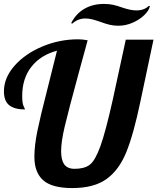

<svg xmlns="http://www.w3.org/2000/svg" viewBox="-25 -950 801 977"><path d="M533 -824C547 -820.7 561.7 -819 577 -819C601.7 -819 625.7 -824 649 -834C672.3 -844 692.2 -856.8 708.5 -872.5C724.8 -888.2 734.7 -903.7 738 -919L732 -920C716.7 -904.7 695.7 -897 669 -897C649 -897 624.7 -902 596 -912C579.3 -918 564.2 -922.5 550.5 -925.5C536.8 -928.5 521.3 -930 504 -930C466 -930 432.7 -921.7 404 -905C375.3 -888.3 353 -864 337 -832L343 -830C362.3 -847.3 384.3 -856 409 -856C421 -856 432.8 -854.5 444.5 -851.5C456.2 -848.5 469.7 -844.3 485 -839C503 -832.3 519 -827.3 533 -824ZM194.5 -33C224.2 -6.3 273.7 7 343 7C416.3 7 474.3 -8.3 517 -39C559.7 -69.7 593.3 -115.5 618 -176.5C642.7 -237.5 666.7 -324 690 -436L756 -748H615L548 -439C524 -331.7 503.2 -253.7 485.5 -205C467.8 -156.3 449.8 -125.2 431.5 -111.5C413.2 -97.8 387.7 -91 355 -91C330.3 -91 312.7 -98.5 302 -113.5C291.3 -128.5 286 -151 286 -181C286 -212.3 292 -253.7 304 -305C316 -356.3 340.3 -449.3 377 -584L421 -745C403.7 -748.3 387.7 -750 373 -750C309 -750 247.8 -737.7 189.5 -713C131.2 -688.3 84.2 -655.7 48.5 -615C12.8 -574.3 -5 -531 -5 -485C-5 -452.3 4 -428.8 22 -414.5C40 -400.2 66.7 -393 102 -393C102 -395 99.7 -400.7 95 -410C90.3 -419.3 88 -436.7 88 -462C88 -521.3 103.7 -570.8 135 -610.5C166.3 -650.2 209.7 -677.3 265 -692L232 -560L215 -492C192.3 -404 175.8 -335 165.5 -285C155.2 -235 150 -190.7 150 -152C150 -99.3 164.8 -59.7 194.5 -33Z"/></svg>

Font: DonutKreme
Style: Regular
Weight: 400
Designer: Impallari Type
Foundry: Impallari Type
Version: Version 2.100